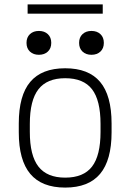

<svg xmlns="http://www.w3.org/2000/svg" viewBox="-20 -839 590 869"><path d="M275 10Q169 10 117 -52Q65 -114 65 -240V-280Q65 -407 117 -468.5Q169 -530 275 -530Q381 -530 433 -468.5Q485 -407 485 -280V-240Q485 -114 433 -52Q381 10 275 10ZM275 -35Q358 -35 396.5 -85Q435 -135 435 -242V-278Q435 -385 396.5 -435Q358 -485 275 -485Q193 -485 154 -435Q115 -385 115 -278V-242Q115 -135 154 -85Q193 -35 275 -35ZM156 -591Q131 -591 115.5 -605.5Q100 -620 100 -645Q100 -670 115.5 -684.5Q131 -699 156 -699Q181 -699 196.5 -684.5Q212 -670 212 -645Q212 -620 196.5 -605.5Q181 -591 156 -591ZM394 -591Q369 -591 353.5 -605.5Q338 -620 338 -645Q338 -670 353.5 -684.5Q369 -699 394 -699Q419 -699 434.5 -684.5Q450 -670 450 -645Q450 -620 434.5 -605.5Q419 -591 394 -591ZM105 -777V-819H445V-777Z"/></svg>

Font: M PLUS Code Latin SemiExpanded Light
Style: Regular
Weight: 300
Width: 6
Designer: Coji Morishita
Foundry: UNDERFOREST DESIGN
Version: Version 1.002; ttfautohint (v1.8.3)